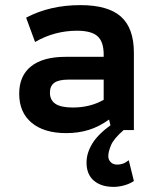

<svg xmlns="http://www.w3.org/2000/svg" viewBox="-20 -508 620 750"><path d="M239 12Q152 12 103.5 -28.5Q55 -69 55 -142Q55 -212 101.5 -249Q148 -286 236 -286H385V-295Q385 -345 361 -366.5Q337 -388 281 -388Q193 -388 117 -344L82 -439Q175 -488 294 -488Q402 -488 452.5 -443Q503 -398 503 -302V0H416L406 -41Q367 -13 326.5 -0.5Q286 12 239 12ZM264 -88Q332 -88 385 -118V-197H247Q209 -197 192 -184.5Q175 -172 175 -146Q175 -117 196.5 -102.5Q218 -88 264 -88ZM424 222Q375 222 346.5 197.5Q318 173 318 127Q318 90 340.5 53Q363 16 416 -22L463 0Q424 34 413.5 59.5Q403 85 403 102Q403 116 412.5 125.5Q422 135 438 135Q449 135 459.5 131.5Q470 128 483 118L503 199Q487 210 465.5 216Q444 222 424 222Z"/></svg>

Font: Sometype Mono
Style: Bold
Weight: 700
Monospace: yes
Designer: Ryoichi Tsunekawa
Foundry: Dharma Type
Version: Version 1.000; ttfautohint (v1.8.3)